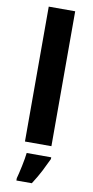

<svg xmlns="http://www.w3.org/2000/svg" viewBox="-106 -802 517 1065"><g transform="rotate(10 152.5 -269.5)"><path d="M227.1 0H78.1V-759.8H227.1ZM236.8 70.8Q221.7 103.5 201.7 142.6Q185.1 175.3 155.8 221.2H68.8V208Q75.2 186 85.9 135.7Q95.2 91.3 98.6 61H236.8Z"/></g></svg>

Font: Droid Sans Thai
Style: Bold
Weight: 700
Designer: Steve Matteson
Foundry: Ascender Corporation
Version: Version 1.00